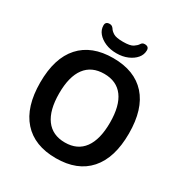

<svg xmlns="http://www.w3.org/2000/svg" viewBox="-200 -1030 1131 1187"><g transform="rotate(30 365.5 -436.0)"><path d="M366 -742Q322 -742 287 -757Q252 -772 231.5 -796.5Q211 -821 211 -852Q211 -879 241 -879Q251 -879 257.5 -874.5Q264 -870 269 -863Q277 -849 297 -836.5Q317 -824 366 -824Q417 -824 437 -837.5Q457 -851 465 -864Q469 -871 475 -875Q481 -879 491 -879Q521 -879 521 -852Q521 -821 500.5 -796.5Q480 -772 445 -757Q410 -742 366 -742ZM366 7Q213 7 131 -85Q49 -177 49 -351Q49 -525 131 -616Q213 -707 366 -707Q519 -707 600.5 -616Q682 -525 682 -351Q682 -177 600.5 -85Q519 7 366 7ZM366 -105Q455 -105 501 -168Q547 -231 547 -351Q547 -471 501 -533Q455 -595 366 -595Q277 -595 230.5 -533Q184 -471 184 -351Q184 -231 230.5 -168Q277 -105 366 -105Z"/></g></svg>

Font: Asap SemiBold
Style: Regular
Weight: 600
Designer: Pablo Cosgaya
Foundry: Omnibus-Type
Version: Version 3.001; ttfautohint (v1.8.3)